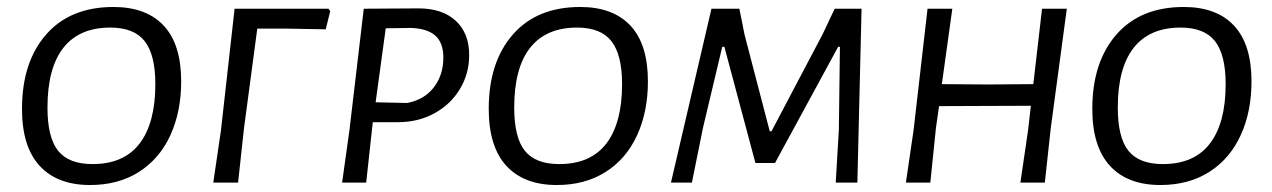

<svg xmlns="http://www.w3.org/2000/svg" viewBox="-20 -523 3644 550"><path d="M499 -290Q499 -203 468 -135.5Q437 -68 378 -30.5Q319 7 238 7Q144 7 93.5 -48Q43 -103 43 -211Q43 -345 112 -424Q181 -503 305 -503Q399 -503 449 -449.5Q499 -396 499 -290ZM116 -215Q116 -129 146.5 -91Q177 -53 245 -53Q335 -53 380 -112Q425 -171 425 -282Q425 -366 394.5 -405Q364 -444 296 -444Q207 -444 161.5 -386Q116 -328 116 -215Z M926 -491 913 -439 802 -441H717L679 -156L662 0H591L613 -150L652 -498H921Z M1324 -365Q1324 -312 1297.5 -268Q1271 -224 1224.5 -198.5Q1178 -173 1120 -173H1048L1046 -156L1029 0H960L981 -150L1022 -498L1179 -499Q1247 -499 1285.5 -463.5Q1324 -428 1324 -365ZM1250 -358Q1250 -400 1227.5 -420.5Q1205 -441 1158 -443L1085 -442L1056 -230L1146 -228Q1195 -237 1222.5 -272.5Q1250 -308 1250 -358Z M1836 -290Q1836 -203 1805 -135.5Q1774 -68 1715 -30.5Q1656 7 1575 7Q1481 7 1430.5 -48Q1380 -103 1380 -211Q1380 -345 1449 -424Q1518 -503 1642 -503Q1736 -503 1786 -449.5Q1836 -396 1836 -290ZM1453 -215Q1453 -129 1483.5 -91Q1514 -53 1582 -53Q1672 -53 1717 -112Q1762 -171 1762 -282Q1762 -366 1731.5 -405Q1701 -444 1633 -444Q1544 -444 1498.5 -386Q1453 -328 1453 -215Z M2436 0H2374L2383 -152L2386 -389H2381L2200 -56H2144L2055 -389H2049L1994 -158L1962 0H1902L2018 -498H2098L2113 -423L2185 -147H2190L2337 -426L2371 -498H2448Z M3036 -498 2990 -156 2973 0H2903L2925 -150L2933 -220L2670 -219L2661 -156L2645 0H2575L2597 -150L2637 -498H2708L2678 -282L2810 -281L2940 -282L2965 -498Z M3565 -290Q3565 -203 3534 -135.5Q3503 -68 3444 -30.5Q3385 7 3304 7Q3210 7 3159.5 -48Q3109 -103 3109 -211Q3109 -345 3178 -424Q3247 -503 3371 -503Q3465 -503 3515 -449.5Q3565 -396 3565 -290ZM3182 -215Q3182 -129 3212.5 -91Q3243 -53 3311 -53Q3401 -53 3446 -112Q3491 -171 3491 -282Q3491 -366 3460.5 -405Q3430 -444 3362 -444Q3273 -444 3227.5 -386Q3182 -328 3182 -215Z"/></svg>

Font: Alegreya Sans SC
Style: Italic
Weight: 400
Italic angle: -7°
Designer: Juan Pablo del Peral
Foundry: Huerta Tipografica
Version: Version 2.008; ttfautohint (v1.6)